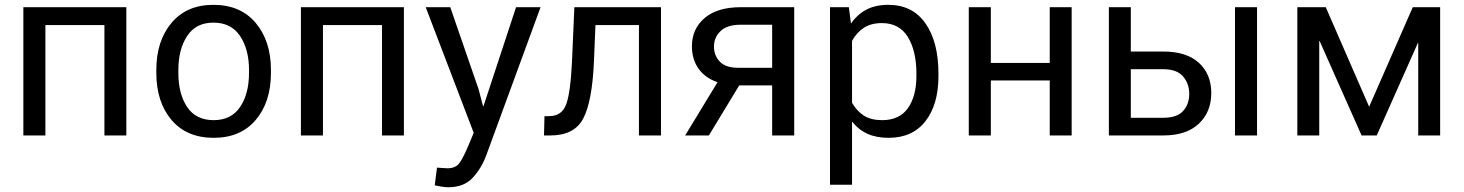

<svg xmlns="http://www.w3.org/2000/svg" viewBox="-20 -558 6030 791"><path d="M500.5 0H410.2V-454.6H167V0H76.2V-528.3H500.5Z M624 -269.5Q624 -389.2 686.5 -463.6Q749 -538.1 859.4 -538.1Q970.7 -538.1 1033.4 -463.6Q1096.2 -389.2 1096.2 -269.5V-257.8Q1096.2 -137.7 1033.7 -64Q971.2 9.8 860.4 9.8Q749 9.8 686.5 -64Q624 -137.7 624 -257.8ZM714.8 -257.8Q714.8 -171.4 751 -117.2Q787.1 -63 860.4 -63Q932.6 -63 969.2 -117.4Q1005.9 -171.9 1005.9 -257.8V-269.5Q1005.9 -354.5 969 -409.7Q932.1 -464.8 859.4 -464.8Q787.1 -464.8 751 -409.7Q714.8 -354.5 714.8 -269.5Z M1644 0H1553.7V-454.6H1310.5V0H1219.7V-528.3H1644Z M1951.7 -190.4 1970.2 -120.1H1971.7L2106 -528.3H2207L1983.4 81.5Q1963.4 135.7 1927.2 174.6Q1891.1 213.4 1826.7 213.4Q1814.9 213.4 1797.9 210.7Q1780.8 208 1771 205.6L1780.3 132.8Q1778.8 132.3 1797.9 133.8Q1816.9 135.3 1822.3 135.3Q1855 135.3 1870.1 116.9Q1885.3 98.6 1907.7 46.4L1931.6 -10.7L1733.9 -528.3H1835Z M2703.1 -528.3V0H2612.3V-454.6H2433.1L2426.8 -301.8Q2419.4 -138.7 2382.6 -69.3Q2345.7 0 2247.6 0H2221.2L2223.1 -79.1L2242.7 -79.6Q2293.9 -79.6 2312 -126.7Q2330.1 -173.8 2336.4 -301.8L2346.2 -528.3Z M3252 -528.3V0H3161.1V-206.1H3025.4L2900.4 0H2802.7L2936 -219.2Q2884.3 -237.3 2857.4 -275.6Q2830.6 -314 2830.6 -367.2Q2830.6 -439.5 2883.1 -483.9Q2935.5 -528.3 3031.2 -528.3ZM2921.4 -366.2Q2921.4 -329.1 2945.6 -304Q2969.7 -278.8 3020 -278.8H3161.1V-456.1H3031.2Q2975.6 -456.1 2948.5 -429.9Q2921.4 -403.8 2921.4 -366.2Z M3846.2 -244.6Q3846.2 -127.4 3792.7 -58.8Q3739.3 9.8 3641.1 9.8Q3590.8 9.8 3554.2 -6.6Q3517.6 -22.9 3491.7 -55.7L3490.2 -55.2V203.1H3399.4V-528.3H3477.1L3485.8 -460.9Q3512.2 -499 3549.8 -518.6Q3587.4 -538.1 3639.6 -538.1Q3739.3 -538.1 3792.7 -461.7Q3846.2 -385.3 3846.2 -254.9ZM3755.4 -254.9Q3755.4 -348.1 3720.2 -405.5Q3685.1 -462.9 3613.3 -462.9Q3568.8 -462.9 3538.8 -443.4Q3508.8 -423.8 3490.2 -389.6V-134.8Q3509.8 -100.1 3539.3 -81.5Q3568.8 -63 3614.3 -63Q3685.5 -63 3720.5 -112.5Q3755.4 -162.1 3755.4 -244.6Z M4395 0H4304.7V-226.6H4062V0H3971.2V-528.3H4062V-298.8H4304.7V-528.3H4395Z M4638.7 -345.7H4772.9Q4868.2 -345.7 4919.2 -299.1Q4970.2 -252.4 4970.2 -174.8Q4970.2 -96.7 4918.9 -48.3Q4867.7 0 4772.9 0H4548.3V-528.3H4638.7ZM5158.7 0H5067.9V-528.3H5158.7ZM4638.7 -272.9V-72.8H4772.9Q4828.6 -72.8 4854 -100.6Q4879.4 -128.4 4879.4 -171.4Q4879.4 -213.4 4853.8 -243.2Q4828.1 -272.9 4772.9 -272.9Z M5620.6 -118.2 5800.3 -528.3H5913.1V0H5822.8V-380.9H5821.3L5651.9 0H5589.4L5416.5 -389.2H5415V0H5324.7V-528.3H5441.9Z"/></svg>

Font: Roboto Web
Style: Regular
Weight: 400
Designer: Google
Version: Version 1.200310; 2013